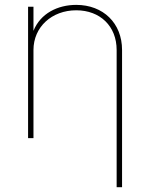

<svg xmlns="http://www.w3.org/2000/svg" viewBox="-20 -574 624 798"><path d="M119.1 -366.2C119.1 -461.9 195.3 -531.2 296.9 -531.2C396 -531.2 464.8 -465.3 464.8 -366.2V204.1H487.3V-366.2C487.3 -478 408.7 -553.7 296.9 -553.7C219.7 -553.7 147.9 -518.1 119.1 -445.8V-545.9H96.7V0H119.1Z"/></svg>

Font: Raveo Thin
Style: Regular
Weight: 100
Designer: Jakub Foglar, Rasmus Andersson (Inter)
Foundry: Jakubfoglar.com
Version: Version 1.100;Glyphs 3.2.3 (3260)